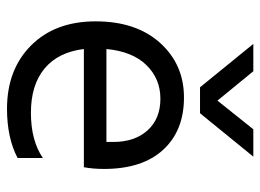

<svg xmlns="http://www.w3.org/2000/svg" viewBox="-120 -636 761 562"><g transform="rotate(90 261.0 -355.5)"><path d="M312 -560H236L109 -716H189L275 -611L359 -716H439ZM124 -286H396V-306Q396 -369 362 -406.5Q328 -444 269.5 -444Q211 -444 171 -403Q131 -362 124 -286ZM299 5Q184 5 113.5 -65.5Q43 -136 43 -254.5Q43 -373 106 -443Q169 -513 266 -513Q363 -513 419 -452Q475 -391 475 -279Q475 -247 470 -220H124Q133 -145 181 -105Q229 -65 310.5 -65Q392 -65 443 -100V-26Q384 5 299 5Z"/></g></svg>

Font: Hind Mysuru
Style: Regular
Weight: 400
Designer: Manushi Parikh, Hitesh Malaviya
Foundry: Indian Type Foundry
Version: Version 0.703;PS 1.0;hotconv 1.0.86;makeotf.lib2.5.63406